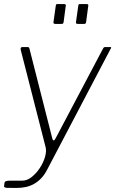

<svg xmlns="http://www.w3.org/2000/svg" viewBox="-35 -762 568 947"><path d="M46 165Q18 165 1 164.5Q-16 164 -15 156L-13 141Q-12 134 -5.5 131.5Q1 129 19 129H75Q99 129 121.5 111Q144 93 161.5 66.5Q179 40 187 12Q195 -16 190 -36L67 -517Q65 -530 76 -530H100Q109 -530 110 -523L223 -79Q225 -70 229.5 -69.5Q234 -69 240 -81L473 -522Q475 -526 477.5 -528Q480 -530 484 -530H508Q517 -530 511 -522L197 76Q184 101 167.5 118Q151 135 132 145.5Q113 156 91.5 160.5Q70 165 46 165ZM289 -731 279 -655Q278 -648 276 -646Q274 -644 266 -644H239Q232 -644 230 -646.5Q228 -649 229 -655L240 -733Q241 -739 242.5 -740.5Q244 -742 249 -742H281Q286 -742 288.5 -739.5Q291 -737 289 -731ZM400 -731 390 -655Q389 -648 387 -646Q385 -644 377 -644H350Q343 -644 341 -646.5Q339 -649 340 -655L351 -733Q352 -739 353.5 -740.5Q355 -742 360 -742H392Q397 -742 399.5 -739.5Q402 -737 400 -731Z"/></svg>

Font: Libre Franklin Thin
Style: Italic
Weight: 100
Italic angle: -8°
Designer: Pablo Impallari, Rodrigo Fuenzalida, Nhung Nguyen
Foundry: Impallari Type
Version: Version 3.000